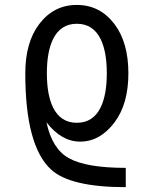

<svg xmlns="http://www.w3.org/2000/svg" viewBox="-20 -567 626 782"><path d="M492.2 195.3Q266.1 195.3 188 123.5Q83 27.3 83 -268.6Q83 -394 139.6 -468.8Q198.7 -546.9 293 -546.9Q387.2 -546.9 446.3 -468.8Q502.9 -394 502.9 -268.6Q502.9 -143.1 446.3 -68.4Q387.2 9.8 306.6 9.8Q230 9.8 169.4 -68.8Q191.9 39.1 260.3 77.1Q331.1 116.7 492.2 116.7ZM195.8 -407.2Q170.9 -356 170.9 -268.6Q170.9 -181.2 195.8 -129.9Q226.6 -66.9 293 -66.9Q359.4 -66.9 390.1 -129.9Q415 -181.2 415 -268.6Q415 -356 390.1 -407.2Q359.4 -470.2 293 -470.2Q226.6 -470.2 195.8 -407.2Z"/></svg>

Font: Consola Mono
Style: Book
Weight: 400
Monospace: yes
Version: Version 2.001